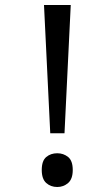

<svg xmlns="http://www.w3.org/2000/svg" viewBox="-20 -734 423 768"><path d="M181 -201 156 -714H263L238 -201ZM147 -54Q147 -91 165 -106Q183 -121 209 -121Q234 -121 252.5 -106Q271 -91 271 -54Q271 -18 252.5 -2Q234 14 209 14Q183 14 165 -2Q147 -18 147 -54Z"/></svg>

Font: hexuhindi05
Style: Book
Weight: 400
Designer: Jelle Bosma - Monotype Design Team
Foundry: Monotype Imaging Inc.
Version: Version 2.003